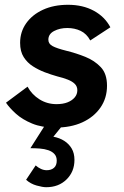

<svg xmlns="http://www.w3.org/2000/svg" viewBox="-20 -523 517 802"><path d="M211 10Q155 10 114 -7Q73 -24 46.5 -48Q20 -72 5 -94L95 -161Q113 -128 145 -108Q177 -88 216 -88Q243 -88 262 -95.5Q281 -103 292 -116Q303 -129 303 -146Q303 -162 292.5 -172.5Q282 -183 263 -190.5Q244 -198 219 -204Q194 -211 167.5 -221Q141 -231 117.5 -246Q94 -261 79 -284.5Q64 -308 64 -344Q64 -390 89.5 -426Q115 -462 160 -482.5Q205 -503 264 -503Q326 -503 372 -478Q418 -453 441 -409L357 -354Q342 -382 317 -394Q292 -406 261 -406Q230 -406 206 -393.5Q182 -381 182 -357Q182 -340 199.5 -330.5Q217 -321 257 -311Q298 -301 336.5 -285.5Q375 -270 401 -242.5Q427 -215 427 -165Q427 -113 399.5 -73.5Q372 -34 324 -12Q276 10 211 10ZM173 259Q158 259 133 252Q108 245 89 228L129 168Q139 177 151 182.5Q163 188 175 188Q194 188 205.5 178Q217 168 217 148Q217 131 207.5 120.5Q198 110 182 104.5Q166 99 146.5 97.5Q127 96 107 96L175 -11L250 -10L203 48Q229 53 248.5 65.5Q268 78 279.5 97.5Q291 117 291 145Q291 194 258 226.5Q225 259 173 259Z"/></svg>

Font: Hanken Grotesk
Style: Bold Italic
Weight: 700
Italic angle: -8°
Designer: Alfredo Marco Pradil
Foundry: Hanken Design Co.
Version: Version 3.013